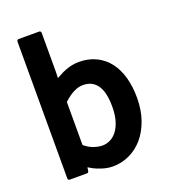

<svg xmlns="http://www.w3.org/2000/svg" viewBox="-136 -816 827 940"><g transform="rotate(-20 277.5 -346.0)"><path d="M168.9 5.9Q168.5 9.3 166 11.7Q163.6 14.2 159.7 14.2H69.8Q65.9 14.2 63.2 11.5Q60.5 8.8 60.5 4.9V-708.5Q60.5 -712.4 63.2 -715.3Q65.9 -718.3 69.8 -718.3H177.2Q181.2 -718.3 183.8 -715.3Q186.5 -712.4 186.5 -708.5V-507.8L185.5 -472.7Q192.4 -476.6 200.7 -481Q209 -485.4 220.2 -491.2Q240.2 -501 262.7 -506.6Q285.2 -512.2 307.1 -512.2Q358.4 -512.2 397.7 -492.9Q437 -473.6 463.4 -439.2Q489.7 -404.8 503.2 -356.7Q516.6 -308.6 516.6 -251Q516.6 -186.5 498.5 -135.3Q480.5 -84 449.7 -48.1Q418.9 -12.2 377.9 6.8Q336.9 25.9 291 25.9Q254.4 25.9 214.4 8.8V9.3Q192.4 0.5 171.9 -13.2ZM186.5 -124Q208.5 -104.5 233.4 -96.2Q258.3 -87.9 277.8 -87.9Q300.8 -87.9 320.8 -98.4Q340.8 -108.9 355.7 -129.4Q370.6 -149.9 379.2 -180.2Q387.7 -210.4 387.7 -250Q387.7 -285.2 382.1 -312.7Q376.5 -340.3 364.3 -359.4Q352.1 -378.4 333.3 -388.7Q314.5 -398.9 288.1 -398.9Q264.6 -398.9 240 -386.7Q215.3 -374.5 186.5 -348.1Z"/></g></svg>

Font: Pyidaungsu ZawDecode
Style: Bold
Weight: 700
Designer: Sun Tun
Foundry: Your Own Font Foundry
Version: Version 2.50